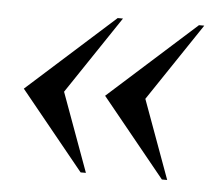

<svg xmlns="http://www.w3.org/2000/svg" viewBox="-36 -464 499 433"><g transform="rotate(5 213.0 -247.0)"><path d="M17 -247 214 -424H226L108 -248L173 -70H161ZM201 -247 398 -424H410L292 -248L357 -70H345Z"/></g></svg>

Font: Spectral SC Medium
Style: Italic
Weight: 500
Italic angle: -10°
Designer: Jean-Baptiste Levee
Foundry: Production Type
Version: Version 2.001